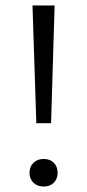

<svg xmlns="http://www.w3.org/2000/svg" viewBox="-20 -678 320 703"><path d="M99 -658H180L167 -227H113ZM88 -45Q88 -68 102.5 -82Q117 -96 140 -96Q163 -96 177 -82Q191 -68 191 -45Q191 -23 177 -9Q163 5 140 5Q117 5 102.5 -9Q88 -23 88 -45Z"/></svg>

Font: Ysabeau SC
Style: Regular
Weight: 400
Designer: Christian Thalmann (Catharsis Fonts)
Version: Version 0.003